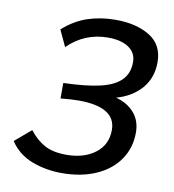

<svg xmlns="http://www.w3.org/2000/svg" viewBox="-81 -784 785 867"><g transform="rotate(10 311.0 -350.0)"><path d="M558 -226Q558 -156 521 -102Q484 -48 416.5 -18Q349 12 259 12Q186 12 122 -12.5Q58 -37 21 -93L95 -156Q128 -114 166.5 -93.5Q205 -73 266 -73Q346 -73 397.5 -112Q449 -151 449 -219Q449 -324 279 -324Q246 -324 196 -319V-390Q300 -393 364 -408Q428 -423 459 -454.5Q490 -486 490 -537Q490 -580 455 -603.5Q420 -627 361 -627Q253 -627 176 -551L141 -626Q194 -673 253 -692.5Q312 -712 380 -712Q475 -712 537 -674Q599 -636 599 -556Q599 -484 556.5 -435Q514 -386 442 -366Q494 -353 526 -317Q558 -281 558 -226Z"/></g></svg>

Font: KoHo SemiBold
Style: Italic
Weight: 600
Italic angle: -10°
Version: Version 1.000; ttfautohint (v1.6)